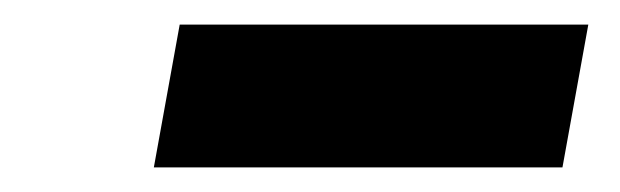

<svg xmlns="http://www.w3.org/2000/svg" viewBox="-20 -362 504 156"><path d="M105 -226 126 -342H458L437 -226Z"/></svg>

Font: Tomorrow SemiBold
Style: Italic
Weight: 600
Italic angle: -10°
Designer: Tony de Marco, Monica Rizzolli
Foundry: Just in Type
Version: Version 2.002